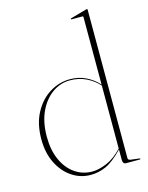

<svg xmlns="http://www.w3.org/2000/svg" viewBox="-112 -793 671 873"><g transform="rotate(-15 224.0 -356.5)"><path d="M30 -204Q30 -277.5 58.2 -329.2Q86.5 -381 131 -408Q175.5 -435 225 -435Q267 -435 300.8 -418.2Q334.5 -401.5 359 -374.5V-692Q359 -696 355 -696H303Q301 -696 301 -698Q301 -700.5 304 -701L378 -722Q381 -723 383 -723Q386 -723 386 -719V-21Q386 -11.5 398 -10L438 -5Q442 -5 442 -2Q442 0 439 0H374Q359 0 359 -20V-68.5Q314 -22 279 -6Q244 10 206 10Q158 10 118 -16.8Q78 -43.5 54 -91.8Q30 -140 30 -204ZM57 -209Q57 -146.5 77.8 -100.2Q98.5 -54 134.8 -28.5Q171 -3 217 -3Q247 -3 284.5 -18.5Q322 -34 359 -73V-369.5Q335 -396.5 300.8 -413.2Q266.5 -430 224 -430Q179.5 -430 141.5 -403.2Q103.5 -376.5 80.2 -327Q57 -277.5 57 -209Z"/></g></svg>

Font: Fraunces 144pt S000 Thin
Style: Regular
Weight: 100
Version: Version 1.000; ttfautohint (v1.8.3)